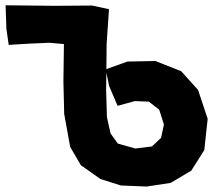

<svg xmlns="http://www.w3.org/2000/svg" viewBox="-20 -679 804 720"><path d="M377.9 -344.7 378.9 -406.2 389.6 -355.5 420.9 -282.2 485.4 -299.8 538.1 -297.9 577.1 -267.6 594.7 -211.9 584 -162.1 549.8 -129.9 487.3 -122.1 421.9 -140.6 394.5 -178.7 380.9 -240.2ZM378.9 -419.9 379.9 -514.6 388.7 -644.5 325.2 -658.2 183.6 -657.2 1 -659.2 3.9 -571.3 12.7 -510.7 94.7 -515.6 166 -518.6 219.7 -513.7 217.8 -373 220.7 -252 243.2 -127.9 283.2 -59.6 356.4 -7.8 433.6 16.6 530.3 20.5 620.1 6.8 697.3 -39.1 746.1 -116.2 758.8 -233.4 722.7 -341.8 659.2 -412.1 562.5 -450.2 458 -448.2Z"/></svg>

Font: MaokenAssortedSans-TC
Style: Regular
Weight: 500
Version: Version 0.83